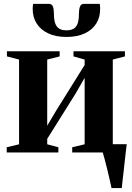

<svg xmlns="http://www.w3.org/2000/svg" viewBox="-20 -772 668 972"><path d="M544.5 180Q540.5 161 534.8 135.5Q529 110 522.5 83.5Q516 57 509.8 34Q503.5 11 499.5 -2L476.5 -42H621.5Q619 -23 616.5 0Q614 23 611.2 47.8Q608.5 72.5 605.8 96.5Q603 120.5 600.5 142Q598 163.5 596.5 180ZM14 0V-26.5L76.5 -41.5V-470.5L15 -486.5V-512.5H282V-486.5L219 -470.5V-135.5L265 -213L408.5 -443V-470.5L352 -486.5V-512.5H612.5V-486.5L551 -470.5V-41.5L613.5 -26.5V0H345.5V-26.5L408.5 -41.5V-378L362.5 -298L219 -69V-41.5L275.5 -26.5V0ZM227 -752.5Q243.5 -752.5 248.2 -737.8Q253 -723 253 -700.5Q253 -674 258.8 -655.8Q264.5 -637.5 278.2 -628Q292 -618.5 316.5 -618.5Q341 -618.5 354.8 -628Q368.5 -637.5 374 -655.8Q379.5 -674 379.5 -700.5Q379.5 -723 384.5 -737.8Q389.5 -752.5 405.5 -752.5H485Q486 -746 486.5 -739.2Q487 -732.5 487 -726.5Q487 -684.5 467.2 -652.8Q447.5 -621 409.2 -603Q371 -585 316.5 -585Q262 -585 224 -603Q186 -621 165.8 -652.8Q145.5 -684.5 145.5 -726.5Q145.5 -733 146 -739.5Q146.5 -746 147.5 -752.5Z"/></svg>

Font: Merriweather 120pt
Style: Bold
Weight: 700
Designer: Eben Sorkin
Foundry: Eben Sorkin
Version: Version 2.100